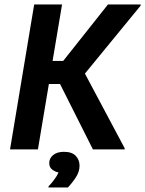

<svg xmlns="http://www.w3.org/2000/svg" viewBox="-20 -670 651 861"><path d="M25 0 133.3 -650H258.3L215.8 -396.7H263.3L464.2 -650H610.8V-645L360.8 -340L539.2 -5V0H396.7L249.2 -293.3H199.2L150 0ZM197.5 170.8V165.8Q210 153.3 223.3 135.4Q236.7 117.5 242.5 103.3Q228.3 100.8 214.6 90.8Q200.8 80.8 200.8 60.8Q200.8 40 218.3 25.4Q235.8 10.8 266.7 10.8Q302.5 10.8 319.6 28.8Q336.7 46.7 336.7 73.3Q336.7 100 320.4 125Q304.2 150 284.2 170.8Z"/></svg>

Font: Familjen Grotesk SemiBold
Style: Italic
Weight: 600
Italic angle: -9.46201°
Designer: Anders Wikstroem, Jonas Baeckman, Matilda Gysing, Kristian Moeller
Foundry: Familjen STHLM AB
Version: Version 2.002